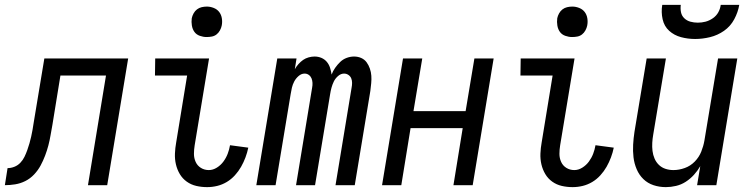

<svg xmlns="http://www.w3.org/2000/svg" viewBox="-60 -760 3080 788"><path d="M-40 0 -29 -70Q-15 -70 -1 -75.5Q13 -81 23.5 -92Q34 -103 40.5 -116.5Q47 -130 52 -144Q57 -158 61 -172Q65 -186 68 -199.5Q71 -213 73.5 -227Q76 -241 78 -255L122 -520H466L380 0H301L375 -450H188L155 -247Q151 -226 147.5 -205Q144 -184 138.5 -163Q133 -142 125 -121Q117 -100 106.5 -80.5Q96 -61 80 -44Q64 -27 44 -17Q24 -7 2.5 -3.5Q-19 0 -40 0Z M790 8Q767 8 745.5 3Q724 -2 706.5 -14.5Q689 -27 678 -45.5Q667 -64 662 -85.5Q657 -107 658 -130Q659 -153 663 -175L708 -450H576L577 -520H798L739 -164Q736 -146 736 -128.5Q736 -111 743 -95.5Q750 -80 764.5 -71Q779 -62 797 -62Q814 -62 830 -72Q846 -82 857 -97Q868 -112 874.5 -129Q881 -146 884 -164L959 -154Q955 -134 947.5 -114Q940 -94 929.5 -75.5Q919 -57 904 -40.5Q889 -24 870.5 -13Q852 -2 831.5 3Q811 8 790 8ZM788 -608Q774 -608 760 -613Q746 -618 738 -629Q730 -640 727.5 -655Q725 -670 727 -685Q729 -695 734.5 -705Q740 -715 748.5 -721.5Q757 -728 767.5 -730.5Q778 -733 789 -733Q803 -733 817 -727.5Q831 -722 839.5 -711Q848 -700 850.5 -685Q853 -670 850 -655Q848 -645 842.5 -635Q837 -625 828.5 -618.5Q820 -612 809.5 -610Q799 -608 788 -608Z M992 0 1078 -520H1157L1150 -476Q1156 -487 1165 -497Q1174 -507 1184 -514Q1194 -521 1206.5 -524.5Q1219 -528 1231 -528Q1246 -528 1259 -522.5Q1272 -517 1281 -506.5Q1290 -496 1294.5 -482Q1299 -468 1301 -454Q1306 -468 1315.5 -481.5Q1325 -495 1336.5 -506Q1348 -517 1363 -522.5Q1378 -528 1393 -528Q1409 -528 1422.5 -522Q1436 -516 1444.5 -504.5Q1453 -493 1458 -478.5Q1463 -464 1464 -449Q1465 -434 1463.5 -418.5Q1462 -403 1460 -387L1396 0H1317L1383 -400Q1385 -410 1385 -420Q1385 -430 1381.5 -438.5Q1378 -447 1370 -452.5Q1362 -458 1352 -458Q1339 -458 1327.5 -448Q1316 -438 1310 -425.5Q1304 -413 1300.5 -400Q1297 -387 1295 -374L1233 0H1155L1221 -400Q1223 -410 1222.5 -420Q1222 -430 1218.5 -438.5Q1215 -447 1207.5 -452.5Q1200 -458 1190 -458Q1177 -458 1165.5 -448Q1154 -438 1147.5 -425.5Q1141 -413 1138 -400Q1135 -387 1133 -374L1071 0Z M1508 0 1594 -520H1673L1637 -304H1851L1887 -520H1966L1880 0H1801L1839 -234H1625L1587 0Z M2290 8Q2267 8 2245.5 3Q2224 -2 2206.5 -14.5Q2189 -27 2178 -45.5Q2167 -64 2162 -85.5Q2157 -107 2158 -130Q2159 -153 2163 -175L2208 -450H2076L2077 -520H2298L2239 -164Q2236 -146 2236 -128.5Q2236 -111 2243 -95.5Q2250 -80 2264.5 -71Q2279 -62 2297 -62Q2314 -62 2330 -72Q2346 -82 2357 -97Q2368 -112 2374.5 -129Q2381 -146 2384 -164L2459 -154Q2455 -134 2447.5 -114Q2440 -94 2429.5 -75.5Q2419 -57 2404 -40.5Q2389 -24 2370.5 -13Q2352 -2 2331.5 3Q2311 8 2290 8ZM2288 -608Q2274 -608 2260 -613Q2246 -618 2238 -629Q2230 -640 2227.5 -655Q2225 -670 2227 -685Q2229 -695 2234.5 -705Q2240 -715 2248.5 -721.5Q2257 -728 2267.5 -730.5Q2278 -733 2289 -733Q2303 -733 2317 -727.5Q2331 -722 2339.5 -711Q2348 -700 2350.5 -685Q2353 -670 2350 -655Q2348 -645 2342.5 -635Q2337 -625 2328.5 -618.5Q2320 -612 2309.5 -610Q2299 -608 2288 -608Z M2673 8Q2646 8 2622 0Q2598 -8 2580.5 -25Q2563 -42 2553 -65.5Q2543 -89 2540 -114.5Q2537 -140 2538.5 -166.5Q2540 -193 2544 -219L2594 -520H2673L2621 -208Q2618 -191 2617 -174Q2616 -157 2618 -140.5Q2620 -124 2626.5 -109Q2633 -94 2644.5 -83Q2656 -72 2671.5 -67Q2687 -62 2704 -62Q2727 -62 2750.5 -70.5Q2774 -79 2791.5 -97Q2809 -115 2818 -137.5Q2827 -160 2831 -183L2887 -520H2966L2880 0H2801L2814 -78Q2803 -59 2788 -42.5Q2773 -26 2754.5 -14Q2736 -2 2714.5 3Q2693 8 2673 8ZM2793 -600Q2763 -600 2735 -607.5Q2707 -615 2686.5 -633.5Q2666 -652 2659.5 -681Q2653 -710 2658 -740H2734Q2732 -724 2735 -709.5Q2738 -695 2748.5 -685Q2759 -675 2773.5 -671Q2788 -667 2804 -667Q2820 -667 2835.5 -671Q2851 -675 2865.5 -685Q2880 -695 2888 -709.5Q2896 -724 2898 -740H2974Q2969 -710 2953.5 -681Q2938 -652 2911.5 -633.5Q2885 -615 2854 -607.5Q2823 -600 2793 -600Z"/></svg>

Font: Iosevka Custom
Style: Italic
Weight: 400
Italic angle: -9°
Monospace: yes
Designer: Belleve Invis
Foundry: Belleve Invis
Version: Version 30.3.3; ttfautohint (v1.8.3)